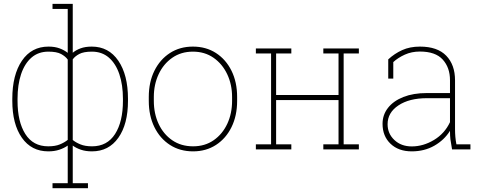

<svg xmlns="http://www.w3.org/2000/svg" viewBox="-20 -782 2517 1005"><path d="M254.9 203.1V176.8H334.5V-20Q315.9 -6.8 290.5 1.7Q265.1 10.3 232.9 10.3Q144.5 10.3 94.5 -61Q44.4 -132.3 44.4 -254.4V-264.6Q44.4 -390.1 94.7 -464.1Q145 -538.1 233.9 -538.1Q267.1 -538.1 292 -528.8Q316.9 -519.5 334.5 -505.4V-735.4H254.9V-761.7H360.8V-505.9Q377.4 -520 402.1 -529.1Q426.8 -538.1 460.4 -538.1Q548.8 -538.1 599.4 -464.1Q649.9 -390.1 649.9 -264.6V-254.4Q649.9 -132.3 599.6 -61Q549.3 10.3 461.4 10.3Q428.7 10.3 403.6 1.7Q378.4 -6.8 360.8 -20V176.8H440.4V203.1ZM232.4 -16.1Q269 -16.1 293.2 -26.1Q317.4 -36.1 334.5 -49.8V-470.2Q322.8 -486.8 299.8 -499.3Q276.9 -511.7 233.4 -511.7Q180.7 -511.7 144.8 -480.5Q108.9 -449.2 90.3 -393.6Q71.8 -337.9 71.8 -264.6V-254.4Q71.8 -145 112.5 -80.6Q153.3 -16.1 232.4 -16.1ZM461.9 -16.1Q541 -16.1 582.3 -80.6Q623.5 -145 623.5 -254.4V-264.6Q623.5 -337.9 604.7 -393.6Q585.9 -449.2 549.8 -480.5Q513.7 -511.7 460.9 -511.7Q418 -511.7 395 -499.5Q372.1 -487.3 360.8 -471.2V-49.3Q376 -36.6 400.6 -26.4Q425.3 -16.1 461.9 -16.1Z M990.7 10.3Q921.9 10.3 869.6 -23.4Q817.4 -57.1 788.1 -116.7Q758.8 -176.3 758.8 -253.9V-274.4Q758.8 -352.1 788.1 -411.4Q817.4 -470.7 869.4 -504.4Q921.4 -538.1 989.7 -538.1Q1058.6 -538.1 1110.6 -504.4Q1162.6 -470.7 1191.9 -411.4Q1221.2 -352.1 1221.2 -274.4V-253.9Q1221.2 -176.3 1191.9 -116.7Q1162.6 -57.1 1110.6 -23.4Q1058.6 10.3 990.7 10.3ZM990.7 -16.1Q1052.7 -16.1 1098.6 -48.1Q1144.5 -80.1 1169.7 -134Q1194.8 -188 1194.8 -253.9V-274.4Q1194.8 -339.4 1169.4 -393.3Q1144 -447.3 1097.9 -479.5Q1051.8 -511.7 989.7 -511.7Q927.7 -511.7 881.6 -479.5Q835.4 -447.3 810.3 -393.3Q785.2 -339.4 785.2 -274.4V-253.9Q785.2 -187.5 810.3 -133.5Q835.4 -79.6 881.6 -47.9Q927.7 -16.1 990.7 -16.1Z M1319.3 0V-26.4H1398.9V-502H1319.3V-528.3H1504.9V-502H1425.3V-284.7H1752V-502H1672.4V-528.3H1858.4V-502H1778.8V-26.4H1858.4V0H1672.4V-26.4H1752V-258.3H1425.3V-26.4H1504.9V0Z M2135.3 10.3Q2065.9 10.3 2024.2 -29.5Q1982.4 -69.3 1982.4 -133.8Q1982.4 -181.2 2011 -217.5Q2039.6 -253.9 2091.6 -274.4Q2143.6 -294.9 2213.9 -294.9H2335.4V-362.3Q2335.4 -428.2 2297.4 -470.2Q2259.3 -512.2 2177.7 -512.2Q2134.8 -512.2 2099.1 -496.1Q2063.5 -480 2038.6 -457V-370.6H2012.2V-471.2Q2044.9 -501.5 2085.2 -519.8Q2125.5 -538.1 2178.2 -538.1Q2269.5 -538.1 2315.7 -490.5Q2361.8 -442.9 2361.8 -361.3V-106.4Q2361.8 -85.9 2363.5 -65.9Q2365.2 -45.9 2369.1 -26.4H2442.4V0H2346.2Q2339.8 -34.7 2337.6 -53Q2335.4 -71.3 2335.4 -97.2Q2305.7 -49.3 2253.7 -19.5Q2201.7 10.3 2135.3 10.3ZM2135.3 -15.6Q2195.3 -15.6 2251.5 -49.3Q2307.6 -83 2335.4 -142.6V-268.1H2215.3Q2122.1 -268.1 2065.4 -230.2Q2008.8 -192.4 2008.8 -131.8Q2008.8 -82.5 2044.4 -49.1Q2080.1 -15.6 2135.3 -15.6Z"/></svg>

Font: Roboto Slab Thin
Style: Regular
Weight: 100
Designer: Google
Version: Version 2.000; ttfautohint (v1.8.1.43-b0c9)